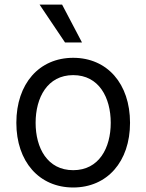

<svg xmlns="http://www.w3.org/2000/svg" viewBox="-20 -804 637 835"><path d="M298.3 11.4C446 11.4 545.5 -100.9 545.5 -269.9C545.5 -440.3 446 -552.6 298.3 -552.6C150.6 -552.6 51.1 -440.3 51.1 -269.9C51.1 -100.9 150.6 11.4 298.3 11.4ZM298.3 -63.9C186.1 -63.9 134.9 -160.5 134.9 -269.9C134.9 -379.3 186.1 -477.3 298.3 -477.3C410.5 -477.3 461.6 -379.3 461.6 -269.9C461.6 -160.5 410.5 -63.9 298.3 -63.9ZM262.8 -619.3H336.6L250 -784.1H152Z"/></svg>

Font: Karasuma Gothic
Style: Regular
Weight: 400
Designer: Rasmus Andersson, Ryoko Nishizuka
Foundry: Genbu
Version: Version 1.00